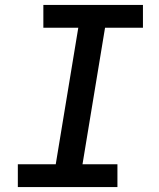

<svg xmlns="http://www.w3.org/2000/svg" viewBox="-20 -755 640 775"><path d="M52 0V-92H205L296 -643H155V-735H557V-643H404L313 -92H454V0Z"/></svg>

Font: Iosevka Slab SmBdExObl
Style: Regular
Weight: 600
Width: 7
Italic angle: -9°
Monospace: yes
Designer: Belleve Invis
Foundry: Belleve Invis
Version: Version 11.1.0; ttfautohint (v1.8.3)